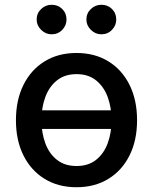

<svg xmlns="http://www.w3.org/2000/svg" viewBox="-20 -775 642 806"><path d="M487.2 -311.8V-233.7H115.1V-311.8ZM301.1 11Q224.4 11 167.3 -24.1Q110.1 -59.3 78.5 -122.5Q46.9 -185.7 46.9 -270.2Q46.9 -355.1 78.5 -418.7Q110.1 -482.2 167.3 -517.4Q224.4 -552.6 301.1 -552.6Q377.8 -552.6 435 -517.4Q492.2 -482.2 523.8 -418.7Q555.4 -355.1 555.4 -270.2Q555.4 -185.7 523.8 -122.5Q492.2 -59.3 435 -24.1Q377.8 11 301.1 11ZM301.5 -78.1Q351.2 -78.1 383.9 -104.4Q416.5 -130.7 432.4 -174.4Q448.2 -218 448.2 -270.6Q448.2 -322.8 432.4 -366.7Q416.5 -410.5 383.9 -437.1Q351.2 -463.8 301.5 -463.8Q251.4 -463.8 218.6 -437.1Q185.7 -410.5 169.9 -366.7Q154.1 -322.8 154.1 -270.6Q154.1 -218 169.9 -174.4Q185.7 -130.7 218.6 -104.4Q251.4 -78.1 301.5 -78.1ZM196.7 -631Q171.5 -631 152.7 -649.7Q133.9 -668.3 133.9 -692.8Q133.9 -719.5 152.7 -737.2Q171.5 -755 196.7 -755Q223.4 -755 241.3 -737.2Q259.2 -719.5 259.2 -692.8Q259.2 -668.3 241.3 -649.7Q223.4 -631 196.7 -631ZM405.5 -631Q380.3 -631 361.5 -649.7Q342.7 -668.3 342.7 -692.8Q342.7 -719.5 361.5 -737.2Q380.3 -755 405.5 -755Q432.2 -755 450.1 -737.2Q468 -719.5 468 -692.8Q468 -668.3 450.1 -649.7Q432.2 -631 405.5 -631Z"/></svg>

Font: InterMG Medium
Style: Regular
Weight: 500
Designer: Rasmus Andersson
Foundry: rsms
Version: Version 3.019;December 26, 2023;FontCreator 15.0.0.2955 64-b